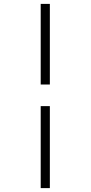

<svg xmlns="http://www.w3.org/2000/svg" viewBox="-20 -777 466 986"><path d="M189 -757H236V-343H189ZM189 -232H236V189H189Z"/></svg>

Font: Taviraj ExtraLight
Style: Regular
Weight: 200
Designer: Katatrad Team
Foundry: CadsonDemak
Version: Version 1.030